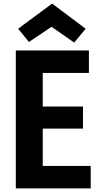

<svg xmlns="http://www.w3.org/2000/svg" viewBox="-20 -1049 570 1069"><path d="M196 -125H485V0H68V-768H475V-643H196L218 -671V-434L196 -456H442V-333H196L218 -362V-97ZM457 -889 393 -812 258 -906H276L141 -815L81 -889L270 -1029Z"/></svg>

Font: Yaldevi ExtraLight
Style: Regular
Weight: 200
Designer: Sol Matas, Rajitha Manaperi, Kosala Senevirathne
Foundry: Mooniak
Version: Version 1.100